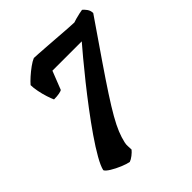

<svg xmlns="http://www.w3.org/2000/svg" viewBox="-188 -686 921 921"><g transform="rotate(-45 272.0 -226.0)"><path d="M163 113Q146 110 119.5 99Q93 88 71 74.5Q49 61 45 51Q50 28 73 -12.5Q96 -53 130.5 -103Q165 -153 205 -206Q245 -259 284.5 -308.5Q324 -358 357 -397.5Q390 -437 409 -459H210L173 -365Q169 -362 154.5 -359Q140 -356 118 -356Q112 -369 104.5 -392Q97 -415 92 -440.5Q87 -466 87 -484Q98 -497 116.5 -513.5Q135 -530 155 -544.5Q175 -559 190 -565Q195 -565 219.5 -563.5Q244 -562 278 -559.5Q312 -557 347 -554.5Q382 -552 410 -550Q438 -548 448 -548Q452 -550 467 -554Q482 -558 497.5 -561.5Q513 -565 517 -565Q525 -559 534.5 -546Q544 -533 544 -516L410 -321Q358 -245 322.5 -190.5Q287 -136 264.5 -96.5Q242 -57 230 -27.5Q218 2 212 29Q209 42 210 52.5Q211 63 211 77Q203 87 189 98Q175 109 163 113Z"/></g></svg>

Font: Texturina Black
Style: Italic
Weight: 900
Italic angle: -11°
Designer: Guillermo Torres Carreño
Foundry: Omnibus-Type
Version: Version 1.002; ttfautohint (v1.8.3)